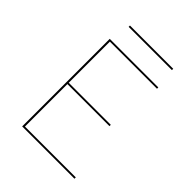

<svg xmlns="http://www.w3.org/2000/svg" viewBox="-221 -902 1020 1020"><g transform="rotate(45 289.5 -392.0)"><path d="M477 -774H152V-784H477ZM519 -10V0H126V-658H491V-648H137V-339H453V-329H137V-10Z"/></g></svg>

Font: Ysabeau SC Hairline
Style: Regular
Weight: 100
Designer: Christian Thalmann (Catharsis Fonts)
Version: Version 0.003